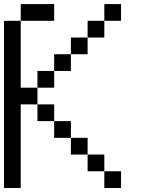

<svg xmlns="http://www.w3.org/2000/svg" viewBox="-20 -937 707 957"><path d="M0 0V-833.3H83.3V-500H166.7V-416.7H83.3V0ZM166.7 -416.7H250V-333.3H166.7ZM166.7 -500V-583.3H250V-500ZM333.3 -166.7V-250H416.7V-166.7ZM333.3 -333.3V-250H250V-333.3ZM333.3 -583.3H250V-666.7H333.3ZM333.3 -666.7V-750H416.7V-666.7ZM500 -166.7V-83.3H416.7V-166.7ZM500 -83.3H583.3V0H500ZM500 -833.3V-750H416.7V-833.3ZM500 -916.7H583.3V-833.3H500ZM83.3 -916.7H250V-833.3H83.3Z"/></svg>

Font: Galmuri11 Regular
Style: Regular
Weight: 400
Designer: Minseo Lee (Quiple)
Version: Version 2.356;hotconv 1.1.0;makeotfexe 2.6.0 DEVELOPMENT